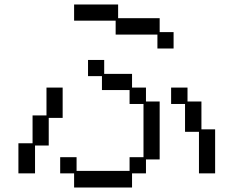

<svg xmlns="http://www.w3.org/2000/svg" viewBox="-20 -807 1040 855"><path d="M310 -787H506V-726H691V-664H753V-591H681V-653H495V-715H310ZM248 -107H321V-46H557V-107H619V-344H557V-406H434V-468H372V-540H444V-478H568V-417H630V-355H691V-97H630V-35H568V28H310V-35H248ZM62 -169H125V-293H187V-417H259V-282H197V-159H136V-35H62ZM742 -417H815V-355H877V-231H938V-35H866V-220H804V-344H742Z"/></svg>

Font: DotGothic16
Style: Regular
Weight: 400
Designer: Fontworks Inc.
Foundry: Fontworks Inc.
Version: Version 1.100